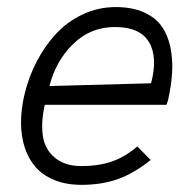

<svg xmlns="http://www.w3.org/2000/svg" viewBox="-20 -514 542 540"><path d="M209 5.9Q166 5.9 133.1 -7.6Q100.1 -21 79.8 -44.4Q59.6 -67.9 49.3 -99.9Q39.1 -131.8 39.1 -169.2Q39.1 -206.5 48.8 -248Q60.5 -297.4 83.3 -341.1Q106 -384.8 137.9 -419.2Q169.9 -453.6 213.4 -473.9Q256.8 -494.1 305.2 -494.1Q351.1 -494.1 383.8 -479.7Q416.5 -465.3 434.1 -440.9Q451.7 -416.5 459 -382.1Q466.3 -347.7 464.1 -310.3Q461.9 -272.9 452.1 -230Q452.1 -231 448.2 -219.2H106Q95.2 -171.4 100.3 -133.1Q105.5 -94.7 133.8 -70.8Q162.1 -46.9 209 -46.9Q256.8 -46.9 294.2 -59.6Q331.5 -72.3 366.2 -102.1L403.8 -64Q356 -25.9 310.8 -10Q265.6 5.9 209 5.9ZM119.1 -272 404.8 -279.8Q424.3 -352.5 399.2 -395.3Q374 -438 303.2 -438Q234.4 -438 185.5 -390.1Q136.7 -342.3 119.1 -272Z"/></svg>

Font: HK Grotesk Light Italic
Style: Regular
Weight: 300
Italic angle: -13°
Designer: Alfredo Marco Pradil and Stefan Peev
Foundry: Hanken Design Co.
Version: Version 1.000;PS 001.000;hotconv 1.0.88;makeotf.lib2.5.64775